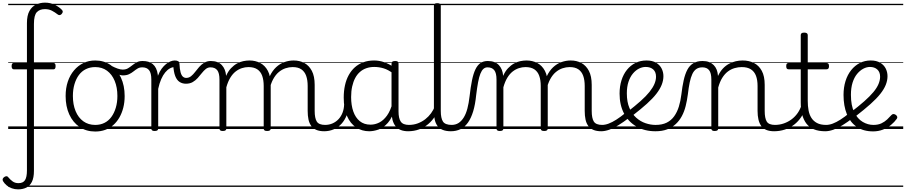

<svg xmlns="http://www.w3.org/2000/svg" viewBox="-62 -977 6860 1454"><path d="M75 457Q50 457 27.5 449Q5 441 -12 426.5Q-29 412 -39 395Q-44 386 -41.5 378Q-39 370 -29 363Q-19 357 -11.5 357.5Q-4 358 2 367Q16 384 34 397Q52 410 78 410Q113 410 127.5 387Q142 364 142 314V-452H42Q35 -452 30.5 -458Q26 -464 26 -476Q26 -500 41 -500H142V-802Q142 -860 161 -894Q180 -928 211.5 -942.5Q243 -957 279 -957Q320 -957 354 -940Q388 -923 408 -901Q415 -893 413 -885.5Q411 -878 404 -870Q397 -863 389 -862.5Q381 -862 373 -869Q354 -884 331 -896Q308 -908 278 -908Q239 -908 217 -885Q195 -862 195 -796V-500H344Q359 -500 359 -477Q359 -452 344 -452H195V317Q195 369 179.5 400Q164 431 137 444Q110 457 75 457ZM0 428H366V438H0ZM0 -20H366V0H0ZM0 -505H366V-500H0ZM0 -948H366V-938H0Z M659 19Q591 19 540.5 -15.5Q490 -50 462.5 -110.5Q435 -171 435 -250Q435 -310 451.5 -359Q468 -408 498.5 -444Q529 -480 569.5 -499.5Q610 -519 659 -519Q725 -519 775 -485Q825 -451 853.5 -390Q882 -329 882 -250Q882 -202 871.5 -161Q861 -120 842 -87Q823 -54 796 -30Q769 -6 734.5 6.5Q700 19 659 19ZM659 -31Q698 -31 729 -46.5Q760 -62 781.5 -91.5Q803 -121 815 -161.5Q827 -202 827 -250Q827 -315 806.5 -364.5Q786 -414 748.5 -441.5Q711 -469 659 -469Q620 -469 588.5 -453.5Q557 -438 535.5 -409Q514 -380 502 -339.5Q490 -299 490 -250Q490 -185 510.5 -135.5Q531 -86 569 -58.5Q607 -31 659 -31ZM351 428H952V438H351ZM351 -20H952V0H351ZM351 -505H952V-500H351ZM351 -948H952V-938H351Z M868 -406Q857 -406 840.5 -411Q824 -416 806 -425Q788 -434 770 -445Q762 -450 760.5 -457Q759 -464 761.5 -470.5Q764 -477 768.5 -480.5Q773 -484 777 -481Q807 -465 829 -457.5Q851 -450 867 -450Q891 -450 907.5 -460Q924 -470 939.5 -482.5Q955 -495 973 -505Q991 -515 1018 -515Q1026 -515 1030.5 -508Q1035 -501 1035 -491.5Q1035 -482 1030 -474.5Q1025 -467 1015 -467Q995 -467 980 -458Q965 -449 949.5 -436.5Q934 -424 915 -415Q896 -406 868 -406ZM952 428V438ZM952 -20V0ZM952 -505V-500ZM952 -948V-938Z M1109 15Q1096 15 1090 10.5Q1084 6 1084 -4V-374Q1084 -424 1067 -445.5Q1050 -467 1016 -467Q1006 -467 1001.5 -474.5Q997 -482 997 -491.5Q997 -501 1002.5 -508Q1008 -515 1018 -515Q1042 -515 1061 -509.5Q1080 -504 1095 -491.5Q1110 -479 1119.5 -459.5Q1129 -440 1133 -412L1134 -403Q1146 -435 1162 -456.5Q1178 -478 1195.5 -492Q1213 -506 1230 -512.5Q1247 -519 1261 -519Q1271 -519 1276.5 -511.5Q1282 -504 1282 -494Q1282 -484 1276.5 -476.5Q1271 -469 1261 -469Q1243 -469 1224.5 -459Q1206 -449 1189 -428.5Q1172 -408 1158.5 -377Q1145 -346 1136 -304V-4Q1136 6 1129.5 10.5Q1123 15 1109 15ZM952 428H1356V438H952ZM952 -20H1356V0H952ZM952 -505H1356V-500H952ZM952 -948H1356V-938H952Z M1346 -343Q1319 -343 1298 -356.5Q1277 -370 1265 -401Q1253 -432 1250 -484L1261 -519Q1279 -519 1288 -513Q1297 -507 1297 -494Q1299 -453 1305.5 -429.5Q1312 -406 1323 -396.5Q1334 -387 1348 -387Q1369 -387 1385 -400Q1401 -413 1415.5 -432Q1430 -451 1446.5 -470Q1463 -489 1484.5 -502Q1506 -515 1535 -515Q1547 -515 1553 -508Q1559 -501 1558.5 -491.5Q1558 -482 1551 -474.5Q1544 -467 1532 -467Q1512 -467 1496.5 -454.5Q1481 -442 1466.5 -423.5Q1452 -405 1435.5 -386.5Q1419 -368 1397.5 -355.5Q1376 -343 1346 -343ZM1356 428H1469V438H1356ZM1356 -20H1469V0H1356ZM1356 -505H1469V-500H1356ZM1356 -948H1469V-938H1356Z M1625 15Q1612 15 1606 10.5Q1600 6 1600 -4V-374Q1600 -424 1583 -445.5Q1566 -467 1532 -467Q1521 -467 1515 -474.5Q1509 -482 1509.5 -491.5Q1510 -501 1516 -508Q1522 -515 1534 -515Q1562 -515 1583 -507Q1604 -499 1618 -484Q1632 -469 1640 -449Q1648 -429 1650 -405V-402Q1666 -438 1687.5 -460.5Q1709 -483 1732.5 -496Q1756 -509 1780.5 -514Q1805 -519 1827 -519Q1872 -519 1908.5 -500Q1945 -481 1966.5 -440.5Q1988 -400 1988 -334V-4Q1988 6 1981.5 10.5Q1975 15 1961 15Q1947 15 1941 10.5Q1935 6 1935 -4V-326Q1935 -371 1923.5 -403Q1912 -435 1886.5 -452Q1861 -469 1819 -469Q1795 -469 1770 -461Q1745 -453 1722.5 -435.5Q1700 -418 1682 -388.5Q1664 -359 1652 -316V-4Q1652 6 1645.5 10.5Q1639 15 1625 15ZM2395 17Q2358 17 2333.5 6.5Q2309 -4 2294.5 -24Q2280 -44 2274 -72.5Q2268 -101 2268 -137V-326Q2268 -371 2256.5 -403Q2245 -435 2220 -452Q2195 -469 2154 -469Q2127 -469 2100 -460Q2073 -451 2049 -431Q2025 -411 2006.5 -377Q1988 -343 1977 -292H1953Q1960 -355 1980 -398Q2000 -441 2029 -468Q2058 -495 2092.5 -507Q2127 -519 2162 -519Q2207 -519 2242.5 -500Q2278 -481 2299.5 -440.5Q2321 -400 2321 -334V-137Q2321 -82 2337 -56.5Q2353 -31 2401 -31Q2410 -31 2414.5 -23.5Q2419 -16 2418.5 -7Q2418 2 2412 9.5Q2406 17 2395 17ZM1468 428H2457V438H1468ZM1468 -20H2457V0H1468ZM1468 -505H2457V-500H1468ZM1468 -948H2457V-938H1468Z M2392 17Q2381 17 2375.5 9.5Q2370 2 2370.5 -7Q2371 -16 2378 -23.5Q2385 -31 2398 -31Q2431 -31 2457.5 -43Q2484 -55 2503 -76Q2522 -97 2532.5 -125Q2543 -153 2544 -186Q2545 -198 2554 -201.5Q2563 -205 2571.5 -201.5Q2580 -198 2579 -186Q2578 -142 2563.5 -104.5Q2549 -67 2524.5 -40Q2500 -13 2466 2Q2432 17 2392 17ZM2457 428V438ZM2457 -20V0ZM2457 -505V-500ZM2457 -948V-938Z M2734 17Q2679 17 2635 -12Q2591 -41 2566 -98Q2541 -155 2541 -238Q2541 -288 2550.5 -331Q2560 -374 2579 -408.5Q2598 -443 2625.5 -467.5Q2653 -492 2689.5 -505.5Q2726 -519 2771 -519Q2809 -519 2845.5 -506.5Q2882 -494 2918 -470V-419Q2878 -449 2843 -459.5Q2808 -470 2772 -470Q2740 -470 2712.5 -460.5Q2685 -451 2663.5 -432Q2642 -413 2627.5 -385.5Q2613 -358 2605 -322Q2597 -286 2597 -242Q2597 -180 2613.5 -133Q2630 -86 2662.5 -59.5Q2695 -33 2744 -33Q2778 -33 2810 -49Q2842 -65 2868.5 -101.5Q2895 -138 2912 -202L2930 -159Q2909 -85 2875.5 -47Q2842 -9 2804.5 4Q2767 17 2734 17ZM3030 17Q2996 17 2972 7Q2948 -3 2933 -22Q2918 -41 2910.5 -69Q2903 -97 2903 -132V-495Q2903 -506 2910 -510.5Q2917 -515 2931 -515Q2944 -515 2950 -510.5Q2956 -506 2956 -496V-133Q2956 -81 2973 -56Q2990 -31 3036 -31Q3043 -31 3047 -23.5Q3051 -16 3050.5 -7Q3050 2 3045.5 9.5Q3041 17 3030 17ZM2457 428H3092V438H2457ZM2457 -20H3092V0H2457ZM2457 -505H3092V-500H2457ZM2457 -948H3092V-938H2457Z M3027 17Q3016 17 3010.5 9.5Q3005 2 3005.5 -7Q3006 -16 3013 -23.5Q3020 -31 3033 -31Q3071 -31 3102.5 -43Q3134 -55 3159 -74.5Q3184 -94 3202.5 -119.5Q3221 -145 3231 -172Q3235 -182 3243.5 -182Q3252 -182 3258.5 -175.5Q3265 -169 3262 -159Q3251 -125 3230.5 -93.5Q3210 -62 3180.5 -37Q3151 -12 3112.5 2.5Q3074 17 3027 17ZM3092 428V438ZM3092 -20V0ZM3092 -505V-500ZM3092 -948V-938Z M3354 17Q3316 17 3290.5 6.5Q3265 -4 3250.5 -24Q3236 -44 3230 -72.5Q3224 -101 3224 -137V-934Q3224 -944 3230 -948.5Q3236 -953 3249 -953Q3263 -953 3269.5 -948.5Q3276 -944 3276 -934V-137Q3276 -82 3292.5 -56.5Q3309 -31 3360 -31Q3369 -31 3373.5 -23.5Q3378 -16 3377.5 -7Q3377 2 3371.5 9.5Q3366 17 3354 17ZM3092 428H3416V438H3092ZM3092 -20H3416V0H3092ZM3092 -505H3416V-500H3092ZM3092 -948H3416V-938H3092Z M3351 17Q3342 17 3337.5 9.5Q3333 2 3333.5 -7Q3334 -16 3340 -23.5Q3346 -31 3357 -31Q3388 -31 3410.5 -45.5Q3433 -60 3450 -87.5Q3467 -115 3477.5 -155Q3488 -195 3494 -247Q3502 -318 3512.5 -369Q3523 -420 3538.5 -452Q3554 -484 3576.5 -499.5Q3599 -515 3632 -515Q3641 -515 3645.5 -508Q3650 -501 3649.5 -491.5Q3649 -482 3644 -474.5Q3639 -467 3630 -467Q3612 -467 3599 -455.5Q3586 -444 3576 -419Q3566 -394 3558.5 -354Q3551 -314 3544 -257Q3537 -186 3521.5 -134.5Q3506 -83 3482 -49Q3458 -15 3425.5 1Q3393 17 3351 17ZM3416 428H3516V438H3416ZM3416 -20H3516V0H3416ZM3416 -505H3516V-500H3416ZM3416 -948H3516V-938H3416Z M3723 15Q3710 15 3704 10.5Q3698 6 3698 -4V-374Q3698 -424 3681 -445.5Q3664 -467 3630 -467Q3619 -467 3613 -474.5Q3607 -482 3607.5 -491.5Q3608 -501 3614 -508Q3620 -515 3632 -515Q3660 -515 3681 -507Q3702 -499 3716 -484Q3730 -469 3738 -449Q3746 -429 3748 -405V-402Q3764 -438 3785.5 -460.5Q3807 -483 3830.5 -496Q3854 -509 3878.5 -514Q3903 -519 3925 -519Q3970 -519 4006.5 -500Q4043 -481 4064.5 -440.5Q4086 -400 4086 -334V-4Q4086 6 4079.5 10.5Q4073 15 4059 15Q4045 15 4039 10.5Q4033 6 4033 -4V-326Q4033 -371 4021.5 -403Q4010 -435 3984.5 -452Q3959 -469 3917 -469Q3893 -469 3868 -461Q3843 -453 3820.5 -435.5Q3798 -418 3780 -388.5Q3762 -359 3750 -316V-4Q3750 6 3743.5 10.5Q3737 15 3723 15ZM4493 17Q4456 17 4431.5 6.5Q4407 -4 4392.5 -24Q4378 -44 4372 -72.5Q4366 -101 4366 -137V-326Q4366 -371 4354.5 -403Q4343 -435 4318 -452Q4293 -469 4252 -469Q4225 -469 4198 -460Q4171 -451 4147 -431Q4123 -411 4104.5 -377Q4086 -343 4075 -292H4051Q4058 -355 4078 -398Q4098 -441 4127 -468Q4156 -495 4190.5 -507Q4225 -519 4260 -519Q4305 -519 4340.5 -500Q4376 -481 4397.5 -440.5Q4419 -400 4419 -334V-137Q4419 -82 4435 -56.5Q4451 -31 4499 -31Q4508 -31 4512.5 -23.5Q4517 -16 4516.5 -7Q4516 2 4510 9.5Q4504 17 4493 17ZM3516 428H4555V438H3516ZM3516 -20H4555V0H3516ZM3516 -505H4555V-500H3516ZM3516 -948H4555V-938H3516Z M4490 17Q4479 17 4473.5 9.5Q4468 2 4468.5 -7Q4469 -16 4476 -23.5Q4483 -31 4496 -31Q4521 -31 4547.5 -41Q4574 -51 4605.5 -71Q4637 -91 4676 -123Q4684 -129 4691.5 -126Q4699 -123 4704 -116Q4709 -109 4709.5 -100Q4710 -91 4702 -85Q4659 -52 4621.5 -29Q4584 -6 4551.5 5.5Q4519 17 4490 17ZM4555 428V438ZM4555 -20V0ZM4555 -505V-500ZM4555 -948V-938Z M4690 -130Q4748 -175 4789.5 -212Q4831 -249 4856.5 -281Q4882 -313 4894 -341.5Q4906 -370 4906 -396Q4906 -432 4885 -451Q4864 -470 4828 -470Q4802 -470 4777 -457.5Q4752 -445 4731 -420Q4710 -395 4697.5 -357.5Q4685 -320 4685 -270Q4685 -205 4704.5 -159.5Q4724 -114 4756 -85.5Q4788 -57 4826.5 -44Q4865 -31 4902 -31Q4914 -31 4919.5 -23.5Q4925 -16 4925 -7Q4925 2 4919.5 9.5Q4914 17 4902 17Q4820 17 4758.5 -18.5Q4697 -54 4663.5 -118Q4630 -182 4630 -268Q4630 -323 4644.5 -369Q4659 -415 4686 -448.5Q4713 -482 4750.5 -500.5Q4788 -519 4834 -519Q4878 -519 4906.5 -502Q4935 -485 4948.5 -458Q4962 -431 4962 -400Q4962 -368 4949 -335Q4936 -302 4908.5 -266.5Q4881 -231 4836.5 -191Q4792 -151 4730 -103ZM4555 428H5043V438H4555ZM4555 -20H5043V0H4555ZM4555 -505H5043V-500H4555ZM4555 -948H5043V-938H4555Z M4902 17Q4890 17 4883.5 9.5Q4877 2 4877 -7Q4877 -16 4883.5 -23.5Q4890 -31 4902 -31Q4952 -31 4986.5 -48Q5021 -65 5043.5 -96.5Q5066 -128 5079 -170Q5092 -212 5098 -262Q5105 -322 5115.5 -369Q5126 -416 5143 -448.5Q5160 -481 5188.5 -498Q5217 -515 5259 -515Q5268 -515 5272.5 -508Q5277 -501 5276.5 -491.5Q5276 -482 5271 -474.5Q5266 -467 5257 -467Q5230 -467 5211.5 -454.5Q5193 -442 5181 -416.5Q5169 -391 5161 -352.5Q5153 -314 5147 -262Q5141 -216 5130.5 -174Q5120 -132 5101.5 -97.5Q5083 -63 5055.5 -37.5Q5028 -12 4990.5 2.5Q4953 17 4902 17ZM5043 428H5143V438H5043ZM5043 -20H5143V0H5043ZM5043 -505H5143V-500H5043ZM5043 -948H5143V-938H5043Z M5802 17Q5765 17 5740.5 6.5Q5716 -4 5702 -24Q5688 -44 5681.5 -72.5Q5675 -101 5675 -137V-326Q5675 -371 5663 -403Q5651 -435 5624.5 -452Q5598 -469 5555 -469Q5528 -469 5500.5 -461Q5473 -453 5449.5 -435Q5426 -417 5407.5 -387.5Q5389 -358 5377 -314V-4Q5377 6 5370.5 10.5Q5364 15 5350 15Q5337 15 5331 10.5Q5325 6 5325 -4V-374Q5325 -424 5308 -445.5Q5291 -467 5257 -467Q5246 -467 5240.5 -474.5Q5235 -482 5235.5 -491.5Q5236 -501 5242 -508Q5248 -515 5259 -515Q5287 -515 5307.5 -507Q5328 -499 5342.5 -484.5Q5357 -470 5365 -450Q5373 -430 5375 -405V-401Q5391 -435 5412 -457.5Q5433 -480 5458 -493.5Q5483 -507 5509.5 -513Q5536 -519 5562 -519Q5610 -519 5647.5 -500Q5685 -481 5707 -440.5Q5729 -400 5729 -334V-137Q5729 -82 5744.5 -56.5Q5760 -31 5808 -31Q5817 -31 5822 -23.5Q5827 -16 5826.5 -7Q5826 2 5820 9.5Q5814 17 5802 17ZM5143 428H5864V438H5143ZM5143 -20H5864V0H5143ZM5143 -505H5864V-500H5143ZM5143 -948H5864V-938H5143Z M5799 17Q5788 17 5782.5 9.5Q5777 2 5777.5 -7Q5778 -16 5785 -23.5Q5792 -31 5805 -31Q5842 -31 5874.5 -42.5Q5907 -54 5933.5 -74Q5960 -94 5979 -121.5Q5998 -149 6008 -182Q6011 -193 6020.5 -192Q6030 -191 6036.5 -184Q6043 -177 6040 -167Q6028 -125 6006 -91.5Q5984 -58 5952.5 -33.5Q5921 -9 5882 4Q5843 17 5799 17ZM5864 428V438ZM5864 -20V0ZM5864 -505V-500ZM5864 -948V-938Z M6188 17Q6137 17 6101.5 2Q6066 -13 6044.5 -41.5Q6023 -70 6012.5 -110Q6002 -150 6002 -201V-452H5911Q5900 -452 5896 -458Q5892 -464 5892 -476Q5892 -489 5896 -494.5Q5900 -500 5911 -500H6002V-711Q6002 -721 6008.5 -725.5Q6015 -730 6028 -730Q6041 -730 6048 -725.5Q6055 -721 6055 -711V-500H6196Q6207 -500 6211.5 -494.5Q6216 -489 6216 -476Q6216 -464 6211.5 -458Q6207 -452 6196 -452H6055V-213Q6055 -175 6061 -142Q6067 -109 6082.5 -84.5Q6098 -60 6125 -45.5Q6152 -31 6195 -31Q6205 -31 6210 -23.5Q6215 -16 6214.5 -7Q6214 2 6207.5 9.5Q6201 17 6188 17ZM5864 428H6252V438H5864ZM5864 -20H6252V0H5864ZM5864 -505H6252V-500H5864ZM5864 -948H6252V-938H5864Z M6187 17Q6176 17 6170.5 9.5Q6165 2 6165.5 -7Q6166 -16 6173 -23.5Q6180 -31 6193 -31Q6218 -31 6244.5 -41Q6271 -51 6302.5 -71Q6334 -91 6373 -123Q6381 -129 6388.5 -126Q6396 -123 6401 -116Q6406 -109 6406.5 -100Q6407 -91 6399 -85Q6356 -52 6318.5 -29Q6281 -6 6248.5 5.5Q6216 17 6187 17ZM6252 428V438ZM6252 -20V0ZM6252 -505V-500ZM6252 -948V-938Z M6550 18Q6476 18 6426 -16.5Q6376 -51 6351 -113Q6326 -175 6326 -258Q6326 -315 6341 -363Q6356 -411 6384 -446Q6412 -481 6449.5 -500Q6487 -519 6532 -519Q6575 -519 6603.5 -502Q6632 -485 6645.5 -458Q6659 -431 6659 -400Q6659 -368 6646 -335Q6633 -302 6604.5 -266Q6576 -230 6529.5 -188.5Q6483 -147 6417 -96L6377 -124Q6439 -171 6482.5 -209.5Q6526 -248 6552.5 -280Q6579 -312 6591 -341Q6603 -370 6603 -396Q6603 -431 6582 -450.5Q6561 -470 6526 -470Q6501 -470 6475.5 -456.5Q6450 -443 6428.5 -417Q6407 -391 6394.5 -351.5Q6382 -312 6382 -259Q6382 -177 6407 -127Q6432 -77 6471 -54Q6510 -31 6552 -31Q6588 -31 6613 -43Q6638 -55 6656.5 -72.5Q6675 -90 6689 -106Q6697 -114 6705 -113.5Q6713 -113 6722 -107Q6730 -101 6732.5 -93Q6735 -85 6729 -77Q6712 -53 6685.5 -31Q6659 -9 6624.5 4.5Q6590 18 6550 18ZM6252 428H6778V438H6252ZM6252 -20H6778V0H6252ZM6252 -505H6778V-500H6252ZM6252 -948H6778V-938H6252Z"/></svg>

Font: Playwrite US Modern Guides
Style: Regular
Weight: 400
Designer: Veronika Burian, José Scaglione
Foundry: TypeTogether
Version: Version 1.003